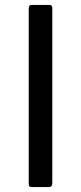

<svg xmlns="http://www.w3.org/2000/svg" viewBox="-20 -762 330 782"><path d="M181 -742Q193 -742 193 -729V-17Q193 -7 189 -3.5Q185 0 175 0H112Q103 0 100 -3Q97 -6 97 -14V-728Q97 -742 109 -742Z"/></svg>

Font: Libre Franklin Thin
Style: Regular
Weight: 400
Version: Version 3.000